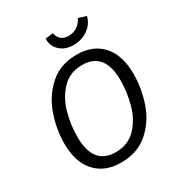

<svg xmlns="http://www.w3.org/2000/svg" viewBox="-207 -1030 1101 1180"><g transform="rotate(-30 343.5 -439.5)"><path d="M646 -422Q646 -321 612 -221.5Q578 -122 502 -55Q426 12 308 12Q194 12 128.5 -60Q63 -132 63 -264Q63 -363 97.5 -463Q132 -563 208 -631.5Q284 -700 402 -700Q516 -700 581 -628Q646 -556 646 -422ZM153 -261Q153 -60 311 -60Q401 -60 456 -118.5Q511 -177 534 -261Q557 -345 557 -428Q557 -628 399 -628Q310 -628 255 -570Q200 -512 176.5 -428Q153 -344 153 -261ZM286 -880 341 -887Q354 -824 418 -824Q453 -824 479.5 -842Q506 -860 521 -891L576 -874Q563 -822 518.5 -791Q474 -760 417 -760Q358 -760 321.5 -793.5Q285 -827 286 -880Z"/></g></svg>

Font: FiraGO Book
Style: Italic
Weight: 350
Italic angle: -8°
Designer: bBox Type GmbH
Foundry: bBox Type GmbH
Version: Version 1.001